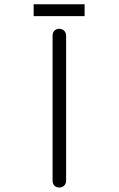

<svg xmlns="http://www.w3.org/2000/svg" viewBox="-20 -834 540 872"><path d="M218.8 -670.9V-13.7Q218.8 1 227.5 9.8Q236.3 17.6 249 17.6Q261.7 17.6 270.5 9.8Q280.3 1 280.3 -13.7V-670.9Q280.3 -686.5 270.5 -695.3Q261.7 -703.1 249 -703.1Q236.3 -703.1 227.5 -695.3Q218.8 -686.5 218.8 -670.9ZM132.8 -814.5V-760.7H364.3V-814.5Z"/></svg>

Font: GulimChe
Style: Regular
Weight: 400
Monospace: yes
Version: Version 2.21